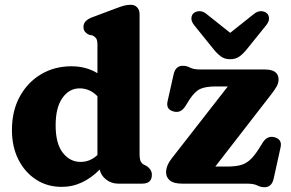

<svg xmlns="http://www.w3.org/2000/svg" viewBox="-20 -769 1218 804"><path d="M30 -224.5Q30 -305 63 -365Q96 -425 152.2 -458.2Q208.5 -491.5 279 -491.5Q340.5 -491.5 388 -462.5V-580.5Q388 -601 382.5 -608.5Q377 -616 367.5 -620.5L352.5 -623.5Q342 -628.5 335.8 -636.2Q329.5 -644 329.5 -656.5Q329.5 -682.5 364.5 -696L460.5 -732Q482.5 -740.5 497.2 -744.8Q512 -749 528 -749Q544.5 -749 554.5 -738Q564.5 -727 564.5 -709V-126Q564.5 -103 569 -93.8Q573.5 -84.5 581.5 -80L592 -75Q616 -60 616 -37Q616 0 575 0H475Q446.5 0 424.8 -16.8Q403 -33.5 397.5 -59Q363.5 -24.5 323.8 -5.5Q284 13.5 238 13.5Q178 13.5 131 -17Q84 -47.5 57 -101Q30 -154.5 30 -224.5ZM213 -244Q213 -167.5 243 -129.2Q273 -91 317.5 -91Q357.5 -91 388 -120V-366Q371 -383.5 352.5 -391.2Q334 -399 313.5 -399Q270 -399 241.5 -359Q213 -319 213 -244ZM1112 -369 881.5 -71.5H927.5Q961 -71.5 983.2 -76.5Q1005.5 -81.5 1023.5 -96.5Q1041.5 -111.5 1061.5 -142L1080.5 -172.5Q1099 -201 1127 -195Q1162.5 -186.5 1155 -152.5L1126 -21Q1118 15 1087.5 15Q1071.5 15 1057.2 7.5Q1043 0 1012.5 0H743Q707 0 691.2 -13.5Q675.5 -27 675.5 -47Q675.5 -76.5 700.5 -107.5L934 -407H883Q842 -407 819 -396.8Q796 -386.5 773.5 -352L756 -324Q737.5 -295 709.5 -301.5Q674 -309.5 681.5 -344L707 -457.5Q715 -493.5 745.5 -493.5Q762 -493.5 776 -485.8Q790 -478 820.5 -478H1089Q1146.5 -478 1146.5 -436Q1146.5 -421.5 1138.5 -407Q1130.5 -392.5 1112 -369ZM1015 -564.5Q998.5 -544 982.8 -532.5Q967 -521 944 -521Q921 -521 905.2 -532.5Q889.5 -544 873 -564.5L794 -662.5Q781 -678.5 781.5 -692Q782 -705.5 790 -713Q800 -722 815.2 -722.2Q830.5 -722.5 846 -709.5L944 -631.5L1042 -709.5Q1057.5 -722.5 1072.8 -722.2Q1088 -722 1098 -713Q1106 -705.5 1106.5 -692Q1107 -678.5 1094 -662.5Z"/></svg>

Font: Fraunces 9pt SuperSoft
Style: Bold
Weight: 700
Version: Version 1.000;[b76b70a41]